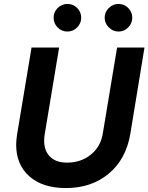

<svg xmlns="http://www.w3.org/2000/svg" viewBox="-20 -941 753 974"><path d="M62 -207Q62 -229 67 -261L140 -700H280L207 -261Q204 -243 204 -228Q204 -175 234.5 -145.5Q265 -116 320 -116Q390 -116 440 -156Q490 -196 501 -261L574 -700H713L641 -261Q619 -133 531.5 -60Q444 13 314 13Q196 13 129 -46.5Q62 -106 62 -207ZM252 -851Q252 -880 272.5 -900.5Q293 -921 322 -921Q351 -921 371.5 -900.5Q392 -880 392 -851Q392 -823 371.5 -802Q351 -781 322 -781Q293 -781 272.5 -801.5Q252 -822 252 -851ZM581 -921Q610 -921 630.5 -900.5Q651 -880 651 -851Q651 -823 630.5 -802Q610 -781 581 -781Q553 -781 532 -802Q511 -823 511 -851Q511 -880 532 -900.5Q553 -921 581 -921Z"/></svg>

Font: Oak Sans
Style: Bold Italic
Weight: 700
Italic angle: -9.5°
Foundry: Erik Kennedy, Walven
Version: Version 1.000